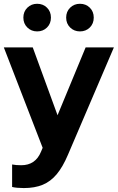

<svg xmlns="http://www.w3.org/2000/svg" viewBox="-20 -769 617 1005"><path d="M104.7 215.4Q87.2 215.4 70.7 213.9Q54.3 212.4 43.4 209.7V91.9Q62.6 95.9 91.2 95.9Q165.7 95.9 194.7 25.1L203.3 4.7L0 -521H151.4L281.2 -165.8L428.3 -521H576.2L335.5 41.5Q308.8 104.5 277 142.8Q245.1 181 203.5 198.2Q161.9 215.4 104.7 215.4ZM174.4 -604.6Q144.1 -604.6 123.2 -625Q102.3 -645.4 102.3 -676.8Q102.3 -708.3 123.2 -728.8Q144.1 -749.2 174.4 -749.2Q205.5 -749.2 226 -728.8Q246.6 -708.4 246.6 -676.9Q246.6 -645.4 226 -625Q205.5 -604.6 174.4 -604.6ZM398.5 -604.6Q368.1 -604.6 347.2 -625Q326.3 -645.4 326.3 -676.8Q326.3 -708.3 347.2 -728.8Q368.1 -749.2 398.5 -749.2Q429.5 -749.2 450.1 -728.8Q470.7 -708.4 470.7 -676.9Q470.7 -645.4 450.1 -625Q429.5 -604.6 398.5 -604.6Z"/></svg>

Font: Red Hat Display
Style: Regular
Weight: 300
Designer: Pentagram, MCKL
Foundry: Pentagram, MCKL
Version: Version 1.023